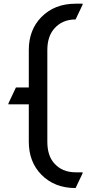

<svg xmlns="http://www.w3.org/2000/svg" viewBox="-20 -874 480 1012"><path d="M378.4 117.2Q267.1 117.2 197.8 46.4Q131.8 -21 131.8 -127V-324.2H24.4V-329.1L64 -413.1H131.8V-610.4Q131.8 -716.3 197.8 -783.7Q267.1 -854.5 378.4 -854.5H415.5V-849.6L378.4 -771.5Q307.6 -771.5 265.6 -722.7Q229.5 -681.2 229.5 -610.4V-127Q229.5 -54.7 264.6 -14.6Q306.6 34.2 378.4 34.2H415.5V39.1Z"/></svg>

Font: Nova Oval
Style: Book
Weight: 400
Version: Version 2.000